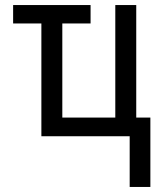

<svg xmlns="http://www.w3.org/2000/svg" viewBox="-20 -540 640 761"><path d="M494 201V0H144V-447H32V-520H339V-447H227V-74H437V-520H520V-74H576V201Z"/></svg>

Font: Iosevka Fixed Extended
Style: Regular
Weight: 400
Width: 7
Monospace: yes
Designer: Belleve Invis
Foundry: Belleve Invis
Version: Version 24.1.1; ttfautohint (v1.8.4)